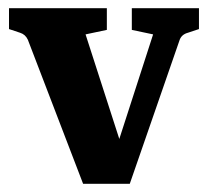

<svg xmlns="http://www.w3.org/2000/svg" viewBox="-20 -443 512 469"><path d="M354 -359 302 -370V-423H466V-372L439 -363Q424 -359 419 -346L297 6H236ZM272 6H183L48 -346Q42 -359 29 -363L2 -372V-423H241V-370L189 -359L290 -46Z"/></svg>

Font: Yrsa
Style: Bold
Weight: 700
Version: Version 2.004